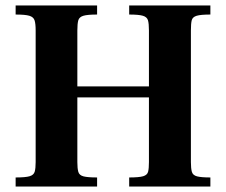

<svg xmlns="http://www.w3.org/2000/svg" viewBox="-20 -680 825 700"><path d="M37 0V-33Q73 -33 88 -37.5Q103 -42 106.5 -54Q110 -66 110 -89V-569Q110 -594 106 -606Q102 -618 87 -622.5Q72 -627 37 -627V-660H334V-627Q299 -627 284 -622.5Q269 -618 265.5 -606Q262 -594 262 -569V-365H523V-569Q523 -594 519.5 -606Q516 -618 501 -622.5Q486 -627 451 -627V-660H747V-627Q712 -627 697 -622.5Q682 -618 679 -606Q676 -594 676 -569V-89Q676 -66 679.5 -53.5Q683 -41 698.5 -37Q714 -33 747 -33V0H451V-33Q487 -33 502 -37.5Q517 -42 520 -54Q523 -66 523 -89V-325H262V-89Q262 -66 265.5 -53.5Q269 -41 284.5 -37Q300 -33 334 -33V0Z"/></svg>

Font: Frank Ruhl Libre
Style: Bold
Weight: 700
Designer: Yanek Iontef
Foundry: Fontef
Version: Version 6.004